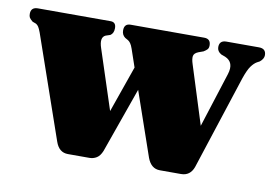

<svg xmlns="http://www.w3.org/2000/svg" viewBox="-60 -535 886 622"><g transform="rotate(10 383.0 -224.0)"><path d="M267 0H196Q166.5 0 155 -33.5L37.5 -372Q33 -384 29.5 -389.5Q26 -395 21 -398L9 -402.5Q0.5 -409.5 -2 -414Q-4.5 -418.5 -4.5 -426Q-4.5 -448 18.5 -448H257.5Q275.5 -448 275.5 -428Q275.5 -411 264.5 -404L249.5 -399Q231 -390.5 242.5 -356.5L306.5 -161L360 -313.5L340 -372Q336 -383.5 332 -389Q328 -394.5 324 -397L313.5 -403Q302.5 -411 302.5 -426Q302.5 -448 323.5 -448H565.5Q587 -448 587 -426Q587 -417.5 582.8 -413Q578.5 -408.5 571 -404L554.5 -398Q541 -392.5 539.5 -382.8Q538 -373 543.5 -356.5L604 -165L661.5 -345Q674.5 -385.5 643 -399L629.5 -404Q615.5 -412 615.5 -426Q615.5 -448 638.5 -448H745.5Q769 -448 769 -426Q769 -414 756 -403.5L747.5 -399Q738 -393.5 729 -381.2Q720 -369 710 -340L609 -30Q598 0 568 0H498.5Q469.5 0 457 -33.5L384 -244.5L308 -30Q301 -13 290.2 -6.5Q279.5 0 267 0Z"/></g></svg>

Font: Fraunces 144pt Soft Black
Style: Regular
Weight: 900
Version: Version 1.000;[b76b70a41]